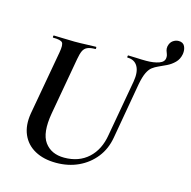

<svg xmlns="http://www.w3.org/2000/svg" viewBox="-112 -877 996 1002"><g transform="rotate(15 385.5 -376.0)"><path d="M588 -494 535 -192Q524 -128 487.5 -82Q451 -36 397 -11Q343 14 277 14Q210 14 162.5 -12Q115 -38 94 -86.5Q73 -135 84 -201L146 -547Q154 -591 144 -602Q134 -613 95 -613Q91 -613 92 -619Q93 -625 94 -625Q118 -625 147 -623.5Q176 -622 207 -622Q242 -622 271.5 -623.5Q301 -625 323 -625Q325 -625 325 -619Q325 -613 323 -613Q295 -613 279.5 -606Q264 -599 256.5 -583Q249 -567 244 -538L189 -229Q170 -120 205.5 -71.5Q241 -23 311 -23Q390 -23 441 -69.5Q492 -116 505 -198L559 -501Q568 -554 551 -583.5Q534 -613 496 -613Q493 -613 494 -619Q495 -625 496 -625Q519 -625 542.5 -623.5Q566 -622 594 -622Q635 -622 663 -632Q691 -642 692 -665Q693 -675 689.5 -683.5Q686 -692 683 -701.5Q680 -711 682 -724Q687 -746 701.5 -756Q716 -766 732 -766Q756 -766 765 -747.5Q774 -729 770 -705Q765 -677 746.5 -658.5Q728 -640 705 -629Q682 -618 662 -609Q646 -602 632 -591.5Q618 -581 607 -558.5Q596 -536 588 -494Z"/></g></svg>

Font: Cormorant Garamond Light
Style: Italic
Weight: 300
Italic angle: -10°
Designer: Christian Thalmann (Catharsis Fonts)
Foundry: Catharsis Fonts
Version: Version 4.001